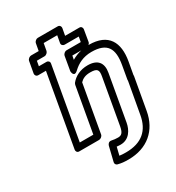

<svg xmlns="http://www.w3.org/2000/svg" viewBox="-233 -913 1181 1290"><g transform="rotate(-30 358.0 -268.5)"><path d="M472 -556C445 -550 419 -539 397 -526L403 -556ZM532 -563C538 -568 542 -574 543 -581L558 -670C560 -681 553 -695 538 -695H427L437 -750C439 -761 431 -775 416 -775H261C250 -775 235 -765 232 -750L222 -695H163C152 -695 136 -685 133 -670L117 -581C115 -570 123 -556 138 -556H198L100 0C98 11 105 25 120 25H275C286 25 302 15 305 0L370 -367C387 -385 410 -398 449 -398C504 -398 514 -383 505 -334L443 17C435 60 422 75 394 75C376 75 360 73 347 70C322 64 314 85 312 92L285 203C282 214 288 226 300 229C327 236 349 238 381 238C528 238 625 153 649 17L693 -230V-238L710 -333C734 -469 686 -563 534 -563ZM458 -448C401 -448 356 -425 327 -389C324 -385 322 -379 321 -375L259 -25H154L252 -581C255 -596 243 -606 232 -606H172L179 -645H238C253 -645 266 -659 268 -670L278 -725H383L373 -670C370 -655 383 -645 394 -645H504L497 -606H387C372 -606 359 -592 357 -581L338 -471C338 -471 340 -418 379 -454C415 -488 461 -513 525 -513C648 -513 681 -451 660 -333L642 -230V-222L599 17C580 128 513 188 390 188C369 188 354 187 340 185L355 123C366 124 374 125 385 125C452 125 484 68 493 17L555 -334C568 -406 535 -448 458 -448Z"/></g></svg>

Font: Asimov
Style: WidOuIt
Weight: 500
Designer: Google
Version: Version 2.000980; 2014